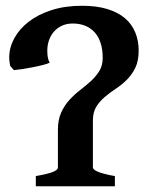

<svg xmlns="http://www.w3.org/2000/svg" viewBox="-20 -650 526 670"><path d="M105 0V-35.6Q147 -43 164.6 -50Q182.1 -57.1 182.1 -65.4V-197.3Q182.1 -232.4 193.6 -257.6Q205.1 -282.7 222.7 -301.8Q240.2 -320.8 260.3 -336.2Q280.3 -351.6 297.9 -367.7Q315.4 -383.8 326.9 -402.8Q338.4 -421.9 338.4 -448.2Q338.4 -478 330.8 -500.7Q323.2 -523.4 309.3 -538.3Q295.4 -553.2 275.6 -560.8Q255.9 -568.4 231.4 -567.9Q210.9 -567.4 195.1 -559.8Q179.2 -552.2 168 -539.3Q156.7 -526.4 150.9 -509.3Q145 -492.2 145 -473.1Q145 -461.9 146.7 -450.9Q148.4 -439.9 153.3 -431.2Q145.5 -427.2 129.2 -423.1Q112.8 -418.9 94 -415.3Q75.2 -411.6 57.4 -408.9Q39.6 -406.2 28.8 -405.3L15.6 -419.9Q14.6 -423.8 13.4 -433.1Q12.2 -442.4 12.2 -449.7Q12.2 -483.9 29.8 -516.4Q47.4 -548.8 80.1 -574.2Q112.8 -599.6 159.9 -614.7Q207 -629.9 266.1 -629.9Q317.4 -629.9 354.7 -618.4Q392.1 -606.9 416.3 -586.2Q440.4 -565.4 452.1 -536.6Q463.9 -507.8 463.9 -473.6Q463.9 -437.5 452.1 -413.3Q440.4 -389.2 422.6 -371.6Q404.8 -354 384 -340.3Q363.3 -326.7 345.5 -311.5Q327.6 -296.4 315.9 -277.3Q304.2 -258.3 304.2 -229.5V-65.4Q304.2 -58.1 322.5 -50.3Q340.8 -42.5 380.9 -35.6V0Z"/></svg>

Font: Gentium Basic
Style: Bold
Weight: 700
Designer: J. Victor Gaultney and Annie Olsen
Foundry: SIL International
Version: Version 1.100